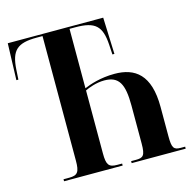

<svg xmlns="http://www.w3.org/2000/svg" viewBox="-105 -820 935 927"><g transform="rotate(-15 363.0 -357.0)"><path d="M103 0H396V-10H371C329 -10 319 -25 319 -81V-396C337 -405 376 -420 416 -420C489 -420 512 -377 512 -269V-79C512 -18 501 -10 465 -10H441V0H711V-10H689C654 -10 646 -21 646 -79V-226C646 -388 574 -438 472 -438C401 -438 347 -419 319 -407V-704H348C447 -704 478 -675 484 -581L487 -531H497L490 -714H13L7 -531H17L20 -581C26 -675 57 -704 155 -704H184V-81C184 -25 174 -10 132 -10H103Z"/></g></svg>

Font: Noto Serif Display ExtraCondensed
Style: Bold
Weight: 700
Width: 2
Designer: Monotype Design Team
Foundry: Monotype Imaging Inc.
Version: Version 2.009